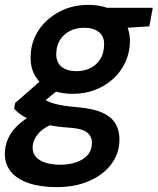

<svg xmlns="http://www.w3.org/2000/svg" viewBox="-50 -536 647 788"><path d="M182 232Q116 232 67.5 215.5Q19 199 -6.5 167Q-32 135 -30 88Q-28 49 -8 16Q12 -17 49.5 -43.5Q87 -70 139 -90L182 -33Q131 -15 108 11.5Q85 38 84 67Q83 91 96.5 107Q110 123 136 131.5Q162 140 197 140Q252 140 289 117.5Q326 95 327 54Q329 28 310.5 10Q292 -8 235 -12Q188 -15 151 -22.5Q114 -30 86.5 -40Q59 -50 39.5 -63Q20 -76 8 -90L12 -113L132 -218L215 -189L78 -76L119 -137Q130 -129 142 -122.5Q154 -116 169.5 -111.5Q185 -107 208.5 -103Q232 -99 267 -96Q332 -91 371 -73Q410 -55 426 -25Q442 5 440 44Q438 97 405.5 139.5Q373 182 315.5 207Q258 232 182 232ZM248 -151Q190 -151 150.5 -172Q111 -193 92 -228.5Q73 -264 76 -309Q78 -367 109.5 -413.5Q141 -460 194 -488Q247 -516 312 -516Q370 -516 409 -495Q448 -474 466.5 -438.5Q485 -403 483 -358Q480 -300 449 -253Q418 -206 365.5 -178.5Q313 -151 248 -151ZM264 -244Q312 -244 343.5 -272Q375 -300 377 -347Q380 -384 357.5 -403Q335 -422 296 -422Q247 -422 215 -394Q183 -366 181 -319Q179 -282 201.5 -263Q224 -244 264 -244ZM378 -416 370 -504H577L563 -428Z"/></svg>

Font: DM Sans SemiBold
Style: Italic
Weight: 600
Italic angle: -10°
Designer: Colophon Foundry, Jonny Pinhorn
Foundry: Colophon Foundry
Version: Version 4.004;gftools[0.9.30]